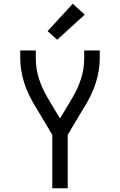

<svg xmlns="http://www.w3.org/2000/svg" viewBox="-20 -1004 640 1024"><path d="M259 0V-285L162 -447Q146 -474 132 -503.5Q118 -533 108.5 -564Q99 -595 93.5 -627Q88 -659 88 -691V-735H171V-691Q171 -636 188 -583.5Q205 -531 233 -484L300 -372L367 -484Q395 -531 412 -583.5Q429 -636 429 -691V-735H512V-691Q512 -659 506.5 -627Q501 -595 491.5 -564Q482 -533 468 -503.5Q454 -474 438 -447L341 -285V0ZM285 -792 234 -838 368 -984 432 -926Z"/></svg>

Font: Bmono
Style: Regular
Weight: 400
Monospace: yes
Designer: Belleve Invis
Foundry: Belleve Invis
Version: Version 11.2.2; ttfautohint (v1.8.2)